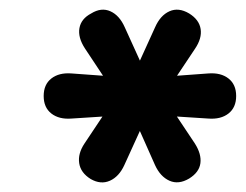

<svg xmlns="http://www.w3.org/2000/svg" viewBox="-20 -725 512 400"><path d="M169 -352Q148 -365 145 -385Q142 -405 156 -426L216 -516L238 -485L129 -478Q103 -476 87 -488.5Q71 -501 71 -525Q71 -549 87 -561.5Q103 -574 129 -572L239 -564L218 -532L157 -624Q142 -647 145.5 -666.5Q149 -686 170 -697Q191 -710 210 -701.5Q229 -693 240 -668L280 -580H263L303 -668Q314 -693 333 -701.5Q352 -710 374 -697Q395 -684 398 -664.5Q401 -645 386 -623L326 -533L305 -564L414 -572Q440 -574 456 -561.5Q472 -549 472 -525Q472 -501 456 -488.5Q440 -476 414 -478L305 -485L326 -516L386 -426Q400 -404 397.5 -385Q395 -366 374 -353Q352 -340 333 -348.5Q314 -357 303 -381L263 -471H280L239 -381Q228 -357 209 -348.5Q190 -340 169 -352Z"/></svg>

Font: Nunito ExtraLight ExtraBold
Style: Italic
Weight: 800
Italic angle: -9°
Version: Version 3.602